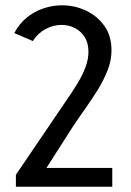

<svg xmlns="http://www.w3.org/2000/svg" viewBox="-20 -706 495 725"><path d="M40 -1V-46L190 -267Q209 -296 231 -327.5Q253 -359 272 -390Q291 -421 302.5 -451.5Q314 -482 314 -510Q314 -544 299.5 -566.5Q285 -589 262 -600.5Q239 -612 212 -612Q182 -612 152.5 -596.5Q123 -581 104 -551L34 -581Q53 -617 81.5 -640Q110 -663 144.5 -674.5Q179 -686 214 -686Q262 -686 304.5 -666Q347 -646 374 -608.5Q401 -571 401 -516Q401 -478 386.5 -441Q372 -404 349.5 -367.5Q327 -331 301 -294.5Q275 -258 252 -223L146 -57L138 -72H404V-1Z"/></svg>

Font: Yaldevi ExtraLight Medium
Style: Regular
Weight: 500
Version: Version 1.100